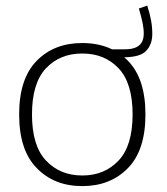

<svg xmlns="http://www.w3.org/2000/svg" viewBox="-20 -645 585 671"><path d="M267.6 -494.6C202.1 -494.6 148.9 -474.1 108.4 -432.6C67.4 -391.1 46.9 -328.6 46.9 -245.1C46.9 -161.6 67.4 -99.1 108.4 -57.6C148.9 -15.6 202.1 5.4 267.6 5.4C333 5.4 386.2 -15.6 427.2 -57.6C467.8 -99.1 488.3 -161.6 488.3 -245.1C488.3 -328.6 467.8 -391.1 427.2 -432.6C422.9 -437 418.5 -440.9 414.1 -444.8C451.7 -445.3 477.5 -452.6 491.2 -467.8C505.4 -482.9 512.2 -502.4 512.2 -526.4C512.2 -559.1 506.8 -586.9 494.6 -625.5L465.3 -615.2C476.6 -576.7 482.4 -552.2 482.4 -526.9C482.4 -495.1 465.8 -472.7 417 -472.7H371.6C341.3 -487.3 306.6 -494.6 267.6 -494.6ZM267.6 -458C319.8 -458 361.8 -440.9 394.5 -406.2C427.2 -371.6 443.4 -317.9 443.4 -245.1C443.4 -172.4 427.2 -118.7 394.5 -84C361.8 -49.3 319.8 -31.7 267.6 -31.7C215.3 -31.7 173.3 -49.3 140.6 -84C107.9 -118.7 91.8 -172.4 91.8 -245.1C91.8 -317.9 107.9 -371.6 140.6 -406.2C173.3 -440.9 215.3 -458 267.6 -458Z"/></svg>

Font: Estedad ExtraLight
Style: Regular
Weight: 200
Designer: Amin Abedi
Version: Version 7.3